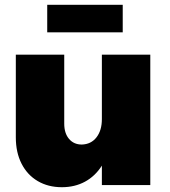

<svg xmlns="http://www.w3.org/2000/svg" viewBox="-20 -772 708 801"><path d="M607 -544V0H405V-81Q377 -37 334.5 -14Q292 9 238 9Q181 9 137.5 -16.5Q94 -42 70 -89Q46 -136 46 -199V-544H248V-256Q248 -216 268 -192.5Q288 -169 321 -169Q360 -170 382.5 -199Q405 -228 405 -275V-544ZM177 -752H492V-637H177Z"/></svg>

Font: Gontserrat ExtraBold
Style: Regular
Weight: 800
Designer: Julieta Ulanovsky
Foundry: Julieta Ulanovsky
Version: Version 6.001